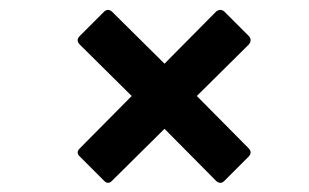

<svg xmlns="http://www.w3.org/2000/svg" viewBox="-20 -500 640 398"><path d="M196 -125 145 -176Q137 -184 145 -192L253 -301L145 -408Q137 -417 145 -425L196 -476Q204 -483 212 -476L321 -368L428 -476Q437 -483 445 -476L496 -425Q503 -417 496 -408L388 -301L496 -192Q503 -184 496 -176L445 -125Q437 -117 428 -125L321 -233L212 -125Q204 -117 196 -125Z"/></svg>

Font: Sofia Sans
Style: Bold Italic
Weight: 700
Italic angle: -9°
Designer: Botio Nikoltchev, Ani Petrova
Foundry: lettersoup
Version: Version 4.101; ttfautohint (v1.8.4.7-5d5b)